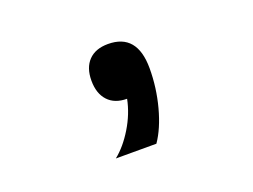

<svg xmlns="http://www.w3.org/2000/svg" viewBox="-67 -317 833 632"><g transform="rotate(-20 350.0 -1.5)"><path d="M246 180Q281 152 309.5 105Q338 58 348 8Q305 8 281.5 -17.5Q258 -43 258 -88Q258 -133 282 -158Q306 -183 350 -183Q452 -183 452 -61Q452 7 434.5 72.5Q417 138 388 180Z"/></g></svg>

Font: Martian Mono
Style: Regular
Weight: 400
Monospace: yes
Designer: Roman Shamin
Foundry: Evil Martians
Version: Version 1.000; ttfautohint (v1.8.4.7-5d5b)